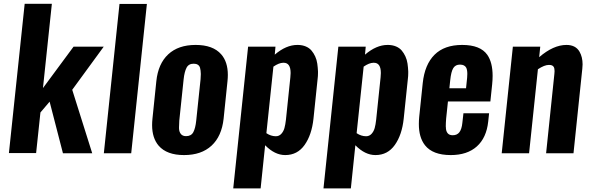

<svg xmlns="http://www.w3.org/2000/svg" viewBox="-20 -831 3202 1041"><path d="M28.3 -1 113.8 -810.5H261.2L212.9 -353.5L378.9 -578.1H542.5L371.6 -344.2L480 0H321.3L249 -279.8L199.2 -221.2L175.8 -1Z M543 0 627.9 -809.6H776.4L691.4 0Z M988.8 -92.8Q1016.6 -92.8 1028.1 -114.3Q1039.6 -135.7 1043.9 -177.2L1067.4 -400.9Q1068.8 -417 1068.8 -429.7Q1068.4 -450.2 1064.5 -463.9Q1057.6 -485.4 1030.3 -485.6Q1002.9 -485.8 991.5 -463.9Q980 -441.9 975.6 -400.9L952.1 -177.2Q950.7 -158.2 950.7 -142.1Q950.7 -138.7 950.7 -134.8Q951.2 -116.2 960.7 -104.5Q970.2 -92.8 988.8 -92.8ZM840.3 -41Q804.7 -82.5 804.7 -152.8Q804.7 -169.4 806.6 -187.5L827.6 -390.6Q837.4 -485.4 892.1 -536.4Q946.8 -587.4 1040.5 -587.4Q1134.8 -587.4 1179.2 -536.6Q1215.3 -495.6 1215.3 -424.8Q1215.3 -408.7 1213.4 -390.6L1192.4 -187.5Q1182.1 -92.3 1127 -41.3Q1071.8 9.8 978 9.8Q884.3 9.8 840.3 -41Z M1244.6 190.4 1325.2 -578.1H1473.6L1469.7 -534.7Q1531.2 -587.4 1592.3 -587.4H1595.7Q1619.6 -586.9 1638.4 -578.9Q1657.2 -570.8 1668.9 -556.9Q1680.7 -543 1689 -524.9Q1697.3 -506.8 1700.2 -486.3Q1703.1 -465.8 1704.1 -444.3Q1704.1 -439 1704.1 -434.1Q1704.1 -418.5 1702.1 -403.3L1679.7 -188Q1670.4 -100.1 1631.6 -45.2Q1592.8 9.8 1526.4 9.8Q1469.7 9.8 1417.5 -43.5L1393.1 190.4ZM1475.6 -92.3Q1493.2 -92.3 1505.1 -105.2Q1517.1 -118.2 1522.2 -136.7Q1527.3 -155.3 1530.3 -181.6L1554.2 -411.6Q1555.7 -424.3 1555.7 -435.1Q1555.7 -490.7 1518.1 -490.7Q1516.6 -490.7 1515.1 -490.7Q1492.2 -490.2 1462.4 -469.7L1424.3 -108.9Q1449.2 -92.3 1475.6 -92.3Z M1733.9 190.4 1814.5 -578.1H1962.9L1959 -534.7Q2020.5 -587.4 2081.5 -587.4H2085Q2108.9 -586.9 2127.7 -578.9Q2146.5 -570.8 2158.2 -556.9Q2169.9 -543 2178.2 -524.9Q2186.5 -506.8 2189.5 -486.3Q2192.4 -465.8 2193.4 -444.3Q2193.4 -439 2193.4 -434.1Q2193.4 -418.5 2191.4 -403.3L2168.9 -188Q2159.7 -100.1 2120.8 -45.2Q2082 9.8 2015.6 9.8Q1959 9.8 1906.7 -43.5L1882.3 190.4ZM1964.8 -92.3Q1982.4 -92.3 1994.4 -105.2Q2006.3 -118.2 2011.5 -136.7Q2016.6 -155.3 2019.5 -181.6L2043.5 -411.6Q2044.9 -424.3 2044.9 -435.1Q2044.9 -490.7 2007.3 -490.7Q2005.9 -490.7 2004.4 -490.7Q1981.4 -490.2 1951.7 -469.7L1913.6 -108.9Q1938.5 -92.3 1964.8 -92.3Z M2423.8 9.8Q2326.2 9.8 2284.2 -43.5Q2250.5 -86.4 2251 -159.7Q2251 -177.7 2252.9 -197.3L2272 -380.4Q2282.7 -481.4 2336.2 -534.4Q2389.6 -587.4 2485.8 -587.4Q2584.5 -587.4 2622.1 -533.7Q2650.9 -492.2 2650.9 -419.9Q2650.9 -398.4 2648.4 -373.5L2638.7 -280.8H2408.7L2398.9 -187.5Q2397 -164.1 2397 -145.5Q2397.5 -143.1 2397.5 -141.1Q2397.5 -121.1 2406.5 -109.4Q2415.5 -97.7 2434.6 -97.7Q2458.5 -97.7 2470.9 -114.3Q2483.4 -130.9 2486.8 -164.6L2492.7 -216.8H2631.8L2627 -171.9Q2617.7 -84 2565.4 -37.1Q2513.2 9.8 2423.8 9.8ZM2416.5 -352.5H2506.8L2512.7 -409.2Q2513.7 -420.9 2513.7 -430.2Q2513.7 -452.1 2507.8 -463.9Q2499 -480.5 2474.4 -480.7Q2449.7 -481 2437.7 -461.9Q2425.8 -442.9 2420.9 -395Z M2700.2 0 2760.7 -578.1H2909.2L2903.3 -521Q2980.5 -587.4 3051.3 -587.4Q3101.1 -587.4 3122.1 -550.8Q3138.7 -522 3138.7 -481.9Q3138.7 -470.7 3137.2 -458.5L3089.4 0H2940.9L2985.8 -430.7Q2986.8 -438.5 2986.8 -445.3Q2986.8 -460 2982.4 -467.8Q2976.1 -479.5 2955.6 -479Q2932.1 -479 2896.5 -455.6L2848.6 0Z"/></svg>

Font: Oswald
Style: Demi-Bold
Weight: 600
Designer: Vernon Adams
Foundry: Vernon Adams
Version: 3.0; ttfautohint (v0.94.23-7a4d-dirty) -l 8 -r 50 -G 200 -x 